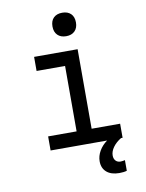

<svg xmlns="http://www.w3.org/2000/svg" viewBox="-110 -917 919 1208"><g transform="rotate(-10 350.0 -313.0)"><path d="M151 -598H429V-90H611V0H151V-90H333V-508H151ZM373 -691Q338 -691 318 -711Q298 -731 298 -766Q298 -802 318 -821.5Q338 -841 373 -841Q408 -841 428 -821.5Q448 -802 448 -766Q448 -731 428 -711Q408 -691 373 -691ZM553 215Q501 215 472 190Q443 165 443 121Q443 87 461.5 55Q480 23 512 0L554 -2L601 0Q568 20 549 46.5Q530 73 530 99Q530 120 541.5 132.5Q553 145 573 145Q582 145 588.5 143.5Q595 142 601 141V209Q581 215 553 215Z"/></g></svg>

Font: Martian Mono Light
Style: Regular
Weight: 300
Monospace: yes
Designer: Roman Shamin
Foundry: Evil Martians
Version: Version 1.000; ttfautohint (v1.8.4.7-5d5b)